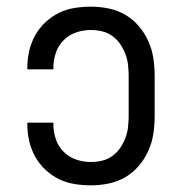

<svg xmlns="http://www.w3.org/2000/svg" viewBox="-20 -548 540 576"><path d="M253 8Q228 8 203 4Q178 0 156 -11Q134 -22 115.5 -39.5Q97 -57 85 -79Q73 -101 67.5 -125.5Q62 -150 62 -175V-180H140V-177Q140 -154 147 -132Q154 -110 170 -93.5Q186 -77 208 -69.5Q230 -62 253 -62Q270 -62 286.5 -66Q303 -70 317 -80Q331 -90 340.5 -104Q350 -118 356 -133.5Q362 -149 364 -166Q366 -183 366 -200V-320Q366 -337 364 -354Q362 -371 356 -386.5Q350 -402 340.5 -416Q331 -430 317 -440Q303 -450 286.5 -454Q270 -458 253 -458Q230 -458 208 -450.5Q186 -443 170 -426.5Q154 -410 147 -388Q140 -366 140 -343V-340H62V-345Q62 -370 67.5 -394.5Q73 -419 85 -441Q97 -463 115.5 -480.5Q134 -498 156 -509Q178 -520 203 -524Q228 -528 253 -528Q280 -528 306.5 -522.5Q333 -517 356 -503.5Q379 -490 396.5 -469.5Q414 -449 425 -424.5Q436 -400 440 -373.5Q444 -347 444 -320V-200Q444 -173 440 -146.5Q436 -120 425 -95.5Q414 -71 396.5 -50.5Q379 -30 356 -16.5Q333 -3 306.5 2.5Q280 8 253 8Z"/></svg>

Font: Iosevka Term Curly
Style: Regular
Weight: 400
Designer: Belleve Invis
Foundry: Belleve Invis
Version: Version 32.3.0